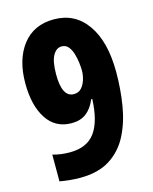

<svg xmlns="http://www.w3.org/2000/svg" viewBox="-111 -797 699 880"><g transform="rotate(-15 238.5 -356.5)"><path d="M444 -416Q444 -334 431.5 -258Q419 -182 388 -121.5Q357 -61 301.5 -25.5Q246 10 159 10Q135 10 110 7.5Q85 5 63 1V-126Q100 -115 144 -115Q226 -115 264 -167.5Q302 -220 306 -325H301Q284 -284 256.5 -263Q229 -242 187 -242Q110 -242 69 -305Q28 -368 28 -473Q28 -586 81 -654.5Q134 -723 230 -723Q330 -723 387 -641.5Q444 -560 444 -416ZM232 -594Q207 -594 191 -565.5Q175 -537 175 -476Q175 -368 231 -368Q254 -368 267.5 -383.5Q281 -399 287.5 -420.5Q294 -442 294 -462Q294 -477 291.5 -499Q289 -521 282.5 -543Q276 -565 264 -579.5Q252 -594 232 -594Z"/></g></svg>

Font: Noto Sans Gujarati ExtraCondensed ExtraBold
Style: Regular
Weight: 800
Width: 2
Designer: Jelle Bosma - Monotype Design Team, Universal Thirst
Foundry: Monotype Imaging Inc.
Version: Version 2.106; ttfautohint (v1.8.4.7-5d5b)